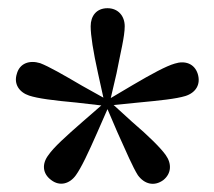

<svg xmlns="http://www.w3.org/2000/svg" viewBox="-20 -843 522 468"><path d="M232 -605 180 -634C134 -661 99 -681 78 -689C52 -697 28 -689 21 -663C13 -638 27 -618 51 -610C72 -603 111 -598 166 -593L227 -586L181 -546C141 -511 111 -484 98 -465C82 -444 83 -420 105 -404C126 -388 150 -395 165 -416C178 -434 195 -470 217 -520L242 -577L266 -521C288 -472 304 -435 316 -416C332 -394 356 -388 378 -404C398 -420 399 -444 384 -465C372 -482 343 -511 302 -546L257 -587L317 -593C370 -598 409 -602 432 -609C457 -617 470 -637 462 -663C454 -688 431 -696 406 -688C385 -682 350 -663 304 -636L250 -604L264 -664C274 -716 284 -754 284 -779C284 -804 268 -823 242 -823C215 -823 201 -804 201 -779C201 -757 207 -718 219 -664Z"/></svg>

Font: Noto Serif CJK SC SemiBold
Style: Regular
Weight: 600
Designer: Ryoko NISHIZUKA 西塚涼子 (kana & ideographs); Frank Grießhammer (Latin, Greek & Cyrillic); Wenlong ZHANG 张文龙 (bopomofo); San
Foundry: Adobe
Version: Version 2.001;hotconv 1.1.0;makeotfexe 2.6.0